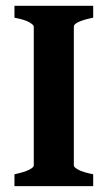

<svg xmlns="http://www.w3.org/2000/svg" viewBox="-20 -635 377 655"><path d="M29.3 0V-40.5Q62.5 -47.4 78.9 -55.7Q95.2 -64 95.2 -70.3V-544.4Q95.2 -550.3 79.8 -559.1Q64.5 -567.9 29.3 -574.7V-615.2H297.9V-574.7Q231.9 -561 231.9 -544.4V-70.3Q231.9 -64.5 247.3 -55.9Q262.7 -47.4 297.9 -40.5V0Z"/></svg>

Font: Gentium Book Plus
Style: Bold
Weight: 700
Designer: Victor Gaultney, Annie Olsen, Iska Routamaa, Becca Hirsbrunner
Foundry: SIL International
Version: Version 6.101